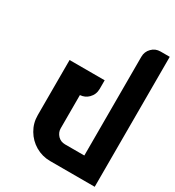

<svg xmlns="http://www.w3.org/2000/svg" viewBox="-191 -812 935 1027"><g transform="rotate(30 276.5 -298.5)"><path d="M421.4 -14.6H301.8C284.7 -14.6 270 -20.5 257.8 -32.7C245.6 -45.9 239.3 -60.5 239.3 -77.1V-282.7C259.8 -284.2 276.9 -292 290.5 -305.7C306.6 -321.8 314.5 -341.3 314.5 -365.2V-417.5H97.7V-77.1C97.7 -43.9 106 -13.7 122.1 13.2C138.2 40.5 159.7 62 187 78.1C214.8 94.2 245.1 102.5 277.3 102.5H553.2V-700.2H496.6C475.6 -700.2 457.5 -692.9 443.4 -678.2C428.7 -663.6 421.4 -645.5 421.4 -624Z"/></g></svg>

Font: Ya Modern Pro
Style: Bold
Weight: 700
Designer: Yahyaalaswadi
Foundry: Yahyaalaswadi
Version: Version 1.000;September 23, 2024;FontCreator 15.0.0.2974 64-